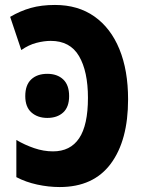

<svg xmlns="http://www.w3.org/2000/svg" viewBox="-20 -745 570 775"><path d="M221 10Q176 10 130 0Q84 -10 46 -30V-180Q80 -160 118 -147Q156 -134 194 -134Q264 -134 299.5 -187Q335 -240 335 -350Q335 -457 299 -518.5Q263 -580 185 -580Q158 -580 127 -572Q96 -564 66 -543L21 -677Q62 -701 104.5 -713Q147 -725 202 -725Q295 -725 361 -678.5Q427 -632 462 -546.5Q497 -461 497 -344Q497 -178 427 -84Q357 10 221 10ZM171 -269Q132 -269 107 -291Q82 -313 82 -357Q82 -402 106 -424.5Q130 -447 171 -447Q211 -447 235 -424.5Q259 -402 259 -357Q259 -313 235 -291Q211 -269 171 -269Z"/></svg>

Font: Noto Sans Mono Condensed Black
Style: Regular
Weight: 900
Width: 3
Designer: Monotype Design Team
Foundry: Monotype Imaging Inc.
Version: Version 2.014